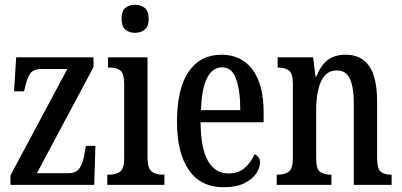

<svg xmlns="http://www.w3.org/2000/svg" viewBox="-20 -777 1688 807"><path d="M24 0V-40L263 -487H154Q120 -487 107 -468Q94 -449 85 -409L81 -393H39L48 -536H373V-495L135 -49H268Q300 -49 314.5 -70Q329 -91 336 -135L341 -164H381L376 0Z M547 -639Q523 -639 507 -652.5Q491 -666 491 -698Q491 -731 507 -744Q523 -757 547 -757Q571 -757 588 -744Q605 -731 605 -698Q605 -666 588 -652.5Q571 -639 547 -639ZM431 0V-43H441Q469 -43 485.5 -56Q502 -69 502 -113V-423Q502 -466 487 -479.5Q472 -493 445 -493H434V-536H600V-117Q600 -71 616.5 -57Q633 -43 661 -43H671V0Z M920 10Q824 10 774 -62Q724 -134 724 -264Q724 -405 773 -476Q822 -547 911 -547Q994 -547 1041 -485Q1088 -423 1088 -305V-263H823Q824 -152 854.5 -100Q885 -48 941 -48Q983 -48 1009.5 -72Q1036 -96 1050 -129Q1059 -125 1066 -116.5Q1073 -108 1073 -94Q1073 -72 1057 -48Q1041 -24 1007 -7Q973 10 920 10ZM990 -314Q990 -395 972.5 -444.5Q955 -494 914 -494Q872 -494 849.5 -447.5Q827 -401 825 -314Z M1143 0V-43H1149Q1176 -43 1193.5 -55.5Q1211 -68 1211 -115V-425Q1211 -469 1194 -481Q1177 -493 1151 -493H1147V-536H1296L1306 -456H1310Q1330 -505 1359 -526Q1388 -547 1434 -547Q1497 -547 1531 -500Q1565 -453 1565 -350V-115Q1565 -68 1580 -55.5Q1595 -43 1622 -43H1626V0H1467V-344Q1467 -407 1451.5 -444Q1436 -481 1396 -481Q1363 -481 1344 -458Q1325 -435 1317 -397.5Q1309 -360 1309 -319V-110Q1309 -66 1325.5 -54.5Q1342 -43 1368 -43H1373V0Z"/></svg>

Font: Noto Serif Tamil ExtraCondensed Medium
Style: Regular
Weight: 500
Width: 2
Designer: Indian Type Foundry, Tom Grace, and the Monotype Design Team
Foundry: Monotype Imaging Inc.
Version: Version 2.004; ttfautohint (v1.8.4.7-5d5b)